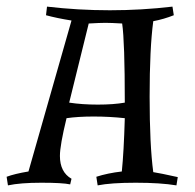

<svg xmlns="http://www.w3.org/2000/svg" viewBox="-34 -552 589 580"><path d="M108 -532Q202 -521 298 -521Q394 -521 487 -532L491 -506Q461 -494 429 -488Q418 -406 418 -260Q418 -114 429 -32Q449 -29 503 -17L499 8Q451 0 376 0Q301 0 261 8L257 -18Q291 -29 334 -34Q340 -92 343 -195Q296 -200 249 -200Q202 -200 167 -195Q147 -113 147 -81Q147 -32 182 -12L178 5Q155 0 91 0Q27 0 -10 8L-14 -18Q10 -27 52 -34L182 -490Q138 -497 105 -506ZM175 -242Q214 -236 261.5 -236Q309 -236 343 -242Q343 -427 335 -481Q301 -483 284.5 -483Q268 -483 234 -481Z"/></svg>

Font: Almendra SC
Style: Regular
Weight: 400
Designer: Ana Sanfelippo
Foundry: Ana Sanfelippo
Version: Version 1.003